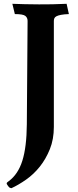

<svg xmlns="http://www.w3.org/2000/svg" viewBox="-20 -733 412 1009"><path d="M263 -66Q263 -1 242 51Q221 103 189 143Q157 183 117 211Q77 239 40 256Q31 255 26 249L20 241Q15 234 15 231Q15 226 26 219Q75 183 97.5 111.5Q120 40 121 -80L125 -623Q125 -640 113 -649.5Q101 -659 58 -659L45 -713Q75 -712 111 -711Q147 -710 185 -710Q217 -710 254.5 -710.5Q292 -711 330 -713L342 -659Q316 -658 300.5 -655Q285 -652 276.5 -647.5Q268 -643 265.5 -636.5Q263 -630 263 -623Z"/></svg>

Font: Lusitana
Style: Bold
Weight: 700
Designer: Ana Paula Megda
Foundry: Ana Paula Megda
Version: Version 1.000; ttfautohint (v1.1) -l 8 -r 50 -G 200 -x 14 -D